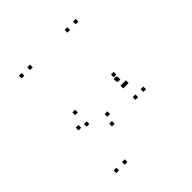

<svg xmlns="http://www.w3.org/2000/svg" viewBox="-192 -652 1004 1004"><g transform="rotate(-45 310.0 -150.0)"><path d="M461.5 -121V-141H441.5V-121ZM461.5 10V-10H441.5V10ZM520 10V-10H500V10ZM520 -490V-510H500V-490ZM458 -490V-510H438V-490ZM458 -128V-148H438V-128ZM182 -71V-91H162V-71ZM138 -87.5V-107.5H118V-87.5ZM276.5 21.5V1.5H256.5V21.5ZM458.5 -77.5V-97.5H438.5V-77.5ZM478.5 -77.5V-97.5H458.5V-77.5ZM464.5 -154V-174H444.5V-154ZM295.5 -31.5V-51.5H275.5V-31.5ZM182 -156.5V-176.5H162V-156.5ZM182 -490V-510H162V-490ZM120 -490V-510H100V-490ZM120 210V190H100V210ZM182 210V190H162V210Z"/></g></svg>

Font: Monaspace Xenon Dots Var
Style: Regular
Weight: 400
Designer: Riley Cran and the Lettermatic Team
Version: Version 1.100 (Monaspace Xenon Dots)